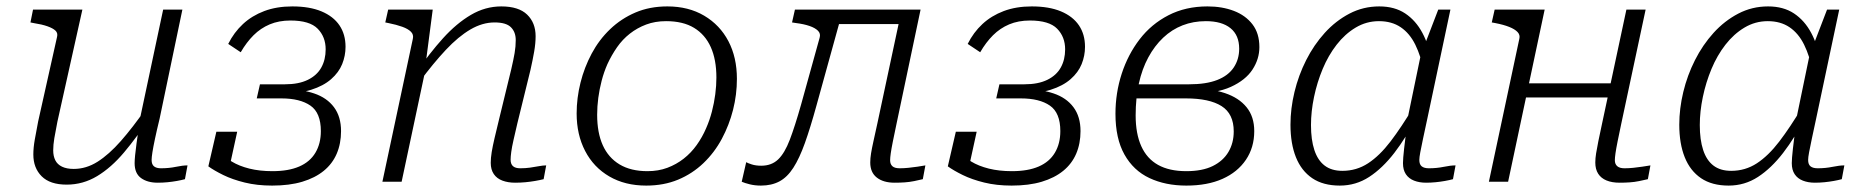

<svg xmlns="http://www.w3.org/2000/svg" viewBox="-20 -567 5815 599"><path d="M159 -187Q153 -157 149.5 -136Q146 -115 146 -98Q146 -80 152.5 -67Q159 -54 173.5 -47Q188 -40 210 -40Q249 -40 284.5 -62.5Q320 -85 357 -127Q394 -169 435 -228L447 -200Q407 -139 367 -91.5Q327 -44 283 -17.5Q239 9 188 9Q136 9 110 -17Q84 -43 84 -85Q84 -106 88.5 -131.5Q93 -157 99 -188L158 -452Q161 -464 153 -471.5Q145 -479 128 -485Q111 -491 85 -495L75 -497L83 -537H237ZM478 -197Q469 -160 463.5 -134Q458 -108 455.5 -92Q453 -76 453 -68Q453 -54 460.5 -48Q468 -42 482 -42Q507 -42 528.5 -46.5Q550 -51 565 -51L557 -8Q546 -5 532 -2.5Q518 0 503 1.5Q488 3 472 3Q440 3 420 -11.5Q400 -26 400 -58Q400 -67 401.5 -82.5Q403 -98 406 -120Q409 -142 413 -169L411 -170L489 -537H549Z M886 -503Q850 -503 821.5 -491Q793 -479 771 -457Q749 -435 731 -404L692 -430Q710 -466 738 -492Q766 -518 804.5 -532.5Q843 -547 892 -547Q946 -547 983 -531.5Q1020 -516 1039 -488Q1058 -460 1058 -421Q1058 -393 1047.5 -367Q1037 -341 1013 -320Q989 -299 951 -287Q913 -275 858 -275L898 -297L894 -267L866 -289Q920 -289 960 -275.5Q1000 -262 1022 -232.5Q1044 -203 1044 -158Q1044 -119 1030.5 -87.5Q1017 -56 990 -34Q963 -12 923 0Q883 12 829 12Q782 12 743.5 2.5Q705 -7 676.5 -21Q648 -35 630 -48L655 -156H720L694 -37Q686 -38 677.5 -45Q669 -52 665.5 -64.5Q662 -77 668 -94Q680 -77 703 -63Q726 -49 758 -41Q790 -33 830 -33Q880 -33 913.5 -47.5Q947 -62 964 -90.5Q981 -119 981 -158Q981 -215 948.5 -237.5Q916 -260 858 -260H781L791 -304H869Q912 -304 940.5 -318Q969 -332 982.5 -356.5Q996 -381 996 -413Q996 -452 971 -477.5Q946 -503 886 -503Z M1173 0H1233L1311 -367L1309 -376L1330 -537H1191L1182 -497L1192 -495Q1217 -490 1235 -483.5Q1253 -477 1262 -468Q1271 -459 1268 -446ZM1594 -182 1635 -349Q1642 -380 1646.5 -406Q1651 -432 1651 -454Q1651 -496 1624.5 -521.5Q1598 -547 1544 -547Q1494 -547 1449 -520.5Q1404 -494 1362 -447.5Q1320 -401 1278 -340L1289 -312Q1332 -370 1371 -411.5Q1410 -453 1447.5 -475Q1485 -497 1523 -497Q1559 -497 1574 -482Q1589 -467 1589 -442Q1589 -422 1585.5 -401.5Q1582 -381 1575 -351L1538 -199Q1529 -162 1523 -136.5Q1517 -111 1514 -92.5Q1511 -74 1511 -59Q1511 -38 1520.5 -24Q1530 -10 1547.5 -3.5Q1565 3 1587 3Q1604 3 1619.5 1.5Q1635 0 1649.5 -2.5Q1664 -5 1676 -8L1684 -51Q1674 -51 1661 -48.5Q1648 -46 1633.5 -44Q1619 -42 1603 -42Q1588 -42 1580.5 -48.5Q1573 -55 1573 -69Q1573 -78 1575 -93Q1577 -108 1582 -130Q1587 -152 1594 -182Z M2183 -167Q2194 -192 2201 -219Q2208 -246 2211.5 -273Q2215 -300 2215 -325Q2215 -381 2197.5 -420Q2180 -459 2145.5 -480Q2111 -501 2058 -501Q2024 -501 1996 -490.5Q1968 -480 1945 -462Q1922 -444 1905 -419.5Q1888 -395 1875 -367Q1864 -342 1857 -315Q1850 -288 1846.5 -261.5Q1843 -235 1843 -209Q1843 -153 1860.5 -114Q1878 -75 1913 -54Q1948 -33 2000 -33Q2034 -33 2062 -43.5Q2090 -54 2113 -72Q2136 -90 2153.5 -114.5Q2171 -139 2183 -167ZM1779 -213Q1779 -261 1791 -309Q1803 -357 1826 -400Q1849 -443 1883.5 -476Q1918 -509 1962.5 -528Q2007 -547 2062 -547Q2128 -547 2177 -518Q2226 -489 2252.5 -438.5Q2279 -388 2279 -321Q2279 -272 2267 -224.5Q2255 -177 2232 -134Q2209 -91 2174.5 -58Q2140 -25 2095.5 -6.5Q2051 12 1996 12Q1930 12 1881 -16.5Q1832 -45 1805.5 -96Q1779 -147 1779 -213Z M2479 -240Q2460 -173 2444 -131Q2428 -89 2407.5 -69.5Q2387 -50 2355 -50Q2338 -50 2325.5 -54Q2313 -58 2308 -61L2294 0Q2303 4 2319 8Q2335 12 2354 12Q2387 12 2411.5 -1Q2436 -14 2455 -43.5Q2474 -73 2491 -120.5Q2508 -168 2527 -237L2610 -537H2460L2451 -497L2464 -495Q2488 -492 2505.5 -486Q2523 -480 2532 -471Q2541 -462 2537 -449ZM2566 -492H2793L2804 -537H2575ZM2757 -67Q2757 -75 2759 -89Q2761 -103 2765.5 -125.5Q2770 -148 2777 -181L2852 -537H2793L2717 -181Q2710 -149 2705 -126.5Q2700 -104 2697.5 -88.5Q2695 -73 2695 -60Q2695 -29 2715.5 -13Q2736 3 2771 3Q2787 3 2802 2Q2817 1 2832 -2Q2847 -5 2859 -8L2867 -51Q2856 -49 2842.5 -47Q2829 -45 2814.5 -43.5Q2800 -42 2787 -42Q2771 -42 2764 -48.5Q2757 -55 2757 -67Z M3193 -503Q3157 -503 3128.5 -491Q3100 -479 3078 -457Q3056 -435 3038 -404L2999 -430Q3017 -466 3045 -492Q3073 -518 3111.5 -532.5Q3150 -547 3199 -547Q3253 -547 3290 -531.5Q3327 -516 3346 -488Q3365 -460 3365 -421Q3365 -393 3354.5 -367Q3344 -341 3320 -320Q3296 -299 3258 -287Q3220 -275 3165 -275L3205 -297L3201 -267L3173 -289Q3227 -289 3267 -275.5Q3307 -262 3329 -232.5Q3351 -203 3351 -158Q3351 -119 3337.5 -87.5Q3324 -56 3297 -34Q3270 -12 3230 0Q3190 12 3136 12Q3089 12 3050.5 2.5Q3012 -7 2983.5 -21Q2955 -35 2937 -48L2962 -156H3027L3001 -37Q2993 -38 2984.5 -45Q2976 -52 2972.5 -64.5Q2969 -77 2975 -94Q2987 -77 3010 -63Q3033 -49 3065 -41Q3097 -33 3137 -33Q3187 -33 3220.5 -47.5Q3254 -62 3271 -90.5Q3288 -119 3288 -158Q3288 -215 3255.5 -237.5Q3223 -260 3165 -260H3088L3098 -304H3176Q3219 -304 3247.5 -318Q3276 -332 3289.5 -356.5Q3303 -381 3303 -413Q3303 -452 3278 -477.5Q3253 -503 3193 -503Z M3681 -33Q3731 -33 3763.5 -49Q3796 -65 3812.5 -93Q3829 -121 3829 -157Q3829 -212 3791 -236Q3753 -260 3680 -260H3503L3511 -304H3690Q3743 -304 3777.5 -317.5Q3812 -331 3829 -356.5Q3846 -382 3846 -415Q3846 -457 3819 -479Q3792 -501 3742 -501Q3703 -501 3669.5 -488Q3636 -475 3609 -449.5Q3582 -424 3562.5 -388Q3543 -352 3533 -306.5Q3523 -261 3523 -207Q3523 -150 3540.5 -111Q3558 -72 3593 -52.5Q3628 -33 3681 -33ZM3747 -547Q3793 -547 3829.5 -533Q3866 -519 3887.5 -491Q3909 -463 3909 -420Q3909 -383 3887.5 -350Q3866 -317 3820 -296Q3774 -275 3698 -275L3732 -299L3727 -267L3700 -291Q3758 -291 3801.5 -276.5Q3845 -262 3869 -232.5Q3893 -203 3893 -158Q3893 -107 3867 -68.5Q3841 -30 3794 -9Q3747 12 3681 12Q3616 12 3566 -11.5Q3516 -35 3488 -85Q3460 -135 3460 -212Q3460 -277 3479.5 -337Q3499 -397 3535.5 -444.5Q3572 -492 3625.5 -519.5Q3679 -547 3747 -547Z M4447 -376 4423 -342Q4413 -392 4395.5 -427.5Q4378 -463 4350 -482Q4322 -501 4282 -501Q4243 -501 4209.5 -481Q4176 -461 4150 -427.5Q4124 -394 4106.5 -352Q4089 -310 4079.5 -264.5Q4070 -219 4070 -177Q4070 -131 4080.5 -99Q4091 -67 4112.5 -50.5Q4134 -34 4168 -34Q4212 -34 4248 -57.5Q4284 -81 4318 -125.5Q4352 -170 4389 -232L4399 -201Q4367 -138 4330 -90Q4293 -42 4251.5 -15Q4210 12 4160 12Q4108 12 4074 -11Q4040 -34 4023 -76.5Q4006 -119 4006 -178Q4006 -228 4018.5 -280Q4031 -332 4055 -379.5Q4079 -427 4113 -464.5Q4147 -502 4190 -524.5Q4233 -547 4283 -547Q4331 -547 4364 -525Q4397 -503 4417.5 -464.5Q4438 -426 4447 -376ZM4505 -537 4433 -197Q4425 -160 4419.5 -134Q4414 -108 4411 -92Q4408 -76 4408 -68Q4408 -54 4415.5 -48Q4423 -42 4438 -42Q4462 -42 4484 -46.5Q4506 -51 4521 -51L4513 -8Q4502 -5 4488 -2.5Q4474 0 4459 1.5Q4444 3 4429 3Q4408 3 4391.5 -3.5Q4375 -10 4366 -23.5Q4357 -37 4357 -58Q4357 -72 4360.5 -103Q4364 -134 4369 -169L4366 -171L4414 -403L4419 -412L4467 -537Z M4712 -263H5018L5028 -307H4722ZM4625 0H4685L4799 -537H4643L4634 -497L4645 -495Q4671 -490 4688.5 -483Q4706 -476 4714.5 -467Q4723 -458 4720 -446ZM5018 -67Q5018 -75 5020 -89Q5022 -103 5026.5 -125.5Q5031 -148 5038 -181L5114 -537H5054L4978 -181Q4971 -149 4966.5 -126.5Q4962 -104 4959.5 -88.5Q4957 -73 4957 -60Q4957 -39 4966 -25Q4975 -11 4992 -4Q5009 3 5033 3Q5048 3 5063.5 2Q5079 1 5093.5 -2Q5108 -5 5121 -8L5129 -51Q5117 -49 5103.5 -47Q5090 -45 5076 -43.5Q5062 -42 5048 -42Q5033 -42 5025.5 -48.5Q5018 -55 5018 -67Z M5660 -376 5636 -342Q5626 -392 5608.5 -427.5Q5591 -463 5563 -482Q5535 -501 5495 -501Q5456 -501 5422.5 -481Q5389 -461 5363 -427.5Q5337 -394 5319.5 -352Q5302 -310 5292.5 -264.5Q5283 -219 5283 -177Q5283 -131 5293.5 -99Q5304 -67 5325.5 -50.5Q5347 -34 5381 -34Q5425 -34 5461 -57.5Q5497 -81 5531 -125.5Q5565 -170 5602 -232L5612 -201Q5580 -138 5543 -90Q5506 -42 5464.5 -15Q5423 12 5373 12Q5321 12 5287 -11Q5253 -34 5236 -76.5Q5219 -119 5219 -178Q5219 -228 5231.5 -280Q5244 -332 5268 -379.5Q5292 -427 5326 -464.5Q5360 -502 5403 -524.5Q5446 -547 5496 -547Q5544 -547 5577 -525Q5610 -503 5630.5 -464.5Q5651 -426 5660 -376ZM5718 -537 5646 -197Q5638 -160 5632.5 -134Q5627 -108 5624 -92Q5621 -76 5621 -68Q5621 -54 5628.5 -48Q5636 -42 5651 -42Q5675 -42 5697 -46.5Q5719 -51 5734 -51L5726 -8Q5715 -5 5701 -2.5Q5687 0 5672 1.5Q5657 3 5642 3Q5621 3 5604.5 -3.5Q5588 -10 5579 -23.5Q5570 -37 5570 -58Q5570 -72 5573.5 -103Q5577 -134 5582 -169L5579 -171L5627 -403L5632 -412L5680 -537Z"/></svg>

Font: Roboto Serif ExtraLight
Style: Italic
Weight: 250
Italic angle: -10°
Designer: Greg Gazdowicz
Foundry: Commercial Type
Version: Version 1.008